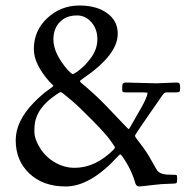

<svg xmlns="http://www.w3.org/2000/svg" viewBox="-20 -665 697 698"><path d="M548.1 -362.1 622.1 -365Q630.1 -365 632.6 -361Q635 -356.9 635 -345.5Q635 -334 632 -331.5Q628.9 -329.1 617.9 -329.1H584Q577.4 -329.1 569.6 -317.6Q561.8 -306.2 548.8 -287.5Q535.9 -268.8 524 -251.8Q512.2 -234.9 499.5 -216.3Q471.2 -175 470.6 -171.5Q470 -168 490.6 -142.1Q511.2 -116.2 530.4 -81.8Q549.6 -47.4 552.4 -43.8Q555.2 -40.3 562.7 -36.1Q574.5 -30 598 -30Q621.6 -30 622.8 -27.8Q624 -25.6 624 -13.9Q624 -2.2 621.6 0.4Q619.1 2.9 593.6 3.2Q568.1 3.4 530 8.2Q491.9 12.9 486.6 12.9Q475.6 12.9 471.9 1Q458.5 -48.1 425 -95.9Q419.7 -103.5 417.4 -103.6Q415 -103.8 408.9 -96.9Q308.6 12.9 219 12.9Q136.2 12.9 86.4 -34.7Q37.1 -81.5 37.1 -155Q37.1 -224.4 102.5 -291.5Q130.6 -320.3 152.3 -335.7Q174.1 -351.1 174.1 -352.4Q174.1 -353.8 172.4 -355.5Q170.7 -357.2 166.9 -360.7Q163.1 -364.3 159.9 -367.9Q103 -432.4 103 -486.1Q103 -554 152.3 -599.6Q201.4 -645 269 -645Q340.1 -645 379.9 -608.6Q408 -582.8 408 -542Q408 -465.3 282 -379.9Q271.2 -372.8 271 -370.1Q270.8 -367.4 275.6 -363.4Q280.5 -359.4 291.7 -350Q303 -340.6 322.1 -323Q341.3 -305.4 364 -282.2Q395.8 -249.5 420.9 -222.5Q446 -195.6 447.9 -195.8Q449.7 -196 454.8 -205.6Q460 -215.1 472.9 -237.4Q485.8 -259.8 493.9 -273.9Q516.1 -313.5 516.1 -326.9Q516.1 -329.1 500 -329.1H437Q427.5 -329.1 425.8 -331.8Q424.1 -334.5 424.1 -346.1Q424.1 -357.7 427 -361.3Q429.9 -365 437 -365ZM251 -54.9Q326.9 -54.9 393.1 -121.1Q397.9 -127.7 397.9 -128.8Q397.9 -129.9 397.2 -131.2Q396.5 -132.6 394.5 -135.5Q392.6 -138.4 378.5 -158.3Q364.5 -178.2 313.5 -229.9Q262.5 -281.5 239 -300.9Q215.6 -320.3 213.5 -321.9Q211.4 -323.5 210.3 -324.3Q209.2 -325.2 207.8 -326.3Q206.3 -327.4 205.4 -328Q204.6 -328.6 203.6 -329.1Q201.2 -330.1 199.2 -330.1Q197.3 -330.1 181.8 -319.1Q166.3 -308.1 157.7 -300.8Q149.2 -293.5 138.8 -281.9Q128.4 -270.3 121.5 -258.4Q114.5 -246.6 109.7 -230.5Q105 -214.4 105 -186.8Q105 -159.2 126 -126.1Q147 -93 180.7 -74Q214.4 -54.9 251 -54.9ZM224.1 -413.1Q239.7 -396 244.1 -396Q248.5 -396 255.9 -401.2Q263.2 -406.5 269.7 -411.4Q276.1 -416.3 287 -426.9Q297.9 -437.5 309.1 -452.6Q334 -485.4 334 -522.3Q334 -559.3 312.3 -584.1Q290.5 -608.9 260.1 -608.9Q229.7 -608.9 210.4 -595.7Q174.1 -570.8 174.1 -521.5Q174.1 -472.2 224.1 -413.1Z"/></svg>

Font: Fanwood Text
Style: Regular
Weight: 400
Version: Version 1.1001